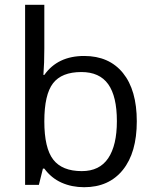

<svg xmlns="http://www.w3.org/2000/svg" viewBox="-20 -780 653 810"><path d="M335 -543.9Q440.4 -543.9 498.8 -471.9Q557.1 -399.9 557.1 -268.1Q557.1 -136.2 498.3 -63.2Q439.5 9.8 335 9.8Q282.7 9.8 239.5 -9.5Q196.3 -28.8 167 -68.8H161.1L144 0H85.9V-759.8H167V-575.2Q167 -513.2 163.1 -463.9H167Q223.6 -543.9 335 -543.9ZM323.2 -476.1Q240.2 -476.1 203.6 -428.5Q167 -380.9 167 -268.1Q167 -155.3 204.6 -106.7Q242.2 -58.1 325.2 -58.1Q399.9 -58.1 436.5 -112.5Q473.1 -167 473.1 -269Q473.1 -373.5 436.5 -424.8Q399.9 -476.1 323.2 -476.1Z"/></svg>

Font: Samim FD
Style: FD
Weight: 400
Foundry: DejaVu fonts team - Redesigned by Saber Rastikerdar
Version: Version 4.0.5